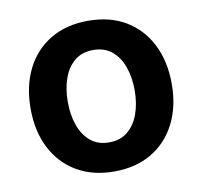

<svg xmlns="http://www.w3.org/2000/svg" viewBox="-67 -625 746 707"><g transform="rotate(-10 305.5 -271.5)"><path d="M305.7 10.7Q224.6 10.7 165.3 -24.4Q106 -59.6 73.7 -123Q41.5 -186.5 41.5 -270.5Q41.5 -355 73.7 -418.7Q106 -482.4 165.3 -517.6Q224.6 -552.7 305.7 -552.7Q386.7 -552.7 445.8 -517.6Q504.9 -482.4 537.1 -418.7Q569.3 -355 569.3 -270.5Q569.3 -186.5 537.1 -123Q504.9 -59.6 445.8 -24.4Q386.7 10.7 305.7 10.7ZM305.7 -98.1Q347.2 -98.1 375 -121.1Q402.8 -144 416.7 -183.1Q430.7 -222.2 430.7 -271Q430.7 -319.8 416.7 -358.9Q402.8 -397.9 375 -420.7Q347.2 -443.4 305.7 -443.4Q263.7 -443.4 236.1 -420.7Q208.5 -397.9 194.6 -359.1Q180.7 -320.3 180.7 -271Q180.7 -222.2 194.6 -183.1Q208.5 -144 236.1 -121.1Q263.7 -98.1 305.7 -98.1Z"/></g></svg>

Font: Inter
Style: 650
Weight: 650
Designer: Rasmus Andersson
Foundry: rsms
Version: Version 4.001;git-66647c0bb